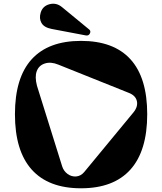

<svg xmlns="http://www.w3.org/2000/svg" viewBox="-20 -994 869 1029"><path d="M439.9 -804.2 256.8 -838.9Q216.3 -846.7 202.4 -870.8Q188.5 -895 198.2 -926.8Q209 -961.9 245.4 -971.4Q281.7 -981 312 -956.1L458 -835.9Q468.3 -827.6 461.7 -814.5Q455.1 -801.3 439.9 -804.2ZM414.1 15.1Q239.7 15.1 149.9 -85.2Q60.1 -185.5 60.1 -381.8Q60.1 -577.6 149.7 -676.3Q239.3 -774.9 414.1 -774.9Q589.4 -774.9 679.2 -676.3Q769 -577.6 769 -381.8Q769 -185.5 679 -85.2Q588.9 15.1 414.1 15.1ZM431.2 -71.8 694.8 -391.1Q720.2 -421.9 713.6 -451.9Q707 -481.9 670.9 -496.1L292 -647.9Q252.4 -664.1 220.5 -653.8Q188.5 -643.6 177 -612.8Q165.5 -582 178.2 -534.2L313 -103Q320.8 -77.6 341.8 -62Q362.8 -46.4 387.9 -48.3Q413.1 -50.3 431.2 -71.8Z"/></svg>

Font: Pilowlava
Style: Regular
Weight: 400
Designer: Anton Moglia, Jérémy Landes, Maksym Kobuzan (Cyrillic), Velvetyne Type Foundry
Foundry: Anton Moglia, Jérémy Landes, Velvetyne Type Foundry
Version: Version 1.001;hotconv 1.0.109;makeotfexe 2.5.65596